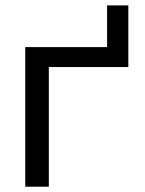

<svg xmlns="http://www.w3.org/2000/svg" viewBox="-20 -702 546 724"><path d="M463.9 -449.2H164.1V2H75.2V-524.4H383.8V-681.6H463.9Z"/></svg>

Font: Gen Shin Gothic Regular
Style: Regular
Weight: 400
Designer: [Source Han Sans]
Ryoko NISHIZUKA  (kana & ideographs); Paul D. Hunt (Latin, Greek & Cyrillic); Wenlong ZHANG  (bopomofo
Version: Version 1.002.20150607